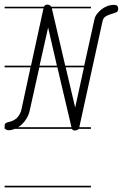

<svg xmlns="http://www.w3.org/2000/svg" viewBox="-20 -571 531 830"><path d="M373 -535H204L262 -287H344L388 -486Q390 -498 398 -509Q406 -520 417.5 -529.5Q429 -539 443.5 -544.5Q458 -550 474 -550Q491 -550 491 -533Q491 -521 482 -517.5Q473 -514 461 -510.5Q449 -507 437.5 -500.5Q426 -494 423 -478L323 -22V-21H373V-14H320Q319 -12 316 -10Q311 -7 303 -7Q294 -7 291 -14H44Q30 -8 18 -8Q7 -8 3 -14H0V-21V-25Q0 -35 4 -38Q8 -41 14.5 -42.5Q21 -44 30 -47Q39 -50 51 -59Q69 -77 73 -99L112 -280H0V-287H114L168 -535H0V-542H170Q174 -551 185 -551Q192 -551 197 -547Q200 -545 201 -542H373ZM228 -280H150L108 -91Q104 -74 95 -59Q86 -44 73 -32Q66 -26 58 -21H289ZM305 -106 343 -280H264ZM151 -287H226L188 -452ZM373 239H0V232H373Z"/></svg>

Font: Gruenewald VA 1. Klasse
Style: Regular
Weight: 400
Designer: Peter Wiegel
Foundry: Peter Wiegel, nach dem Schriftentwurf von Dr. H. Gr¸newald
Version: Version 0.007